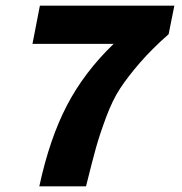

<svg xmlns="http://www.w3.org/2000/svg" viewBox="-20 -654 640 674"><path d="M118 0Q154 -167 215 -284Q276 -401 379 -500H94L120 -634H592L572 -534Q513 -482 471 -433.5Q429 -385 402 -344Q375 -303 352.5 -242.5Q330 -182 317 -135.5Q304 -89 282 0Z"/></svg>

Font: TypoPRO Source Code Pro
Style: Italic
Weight: 900
Italic angle: -11°
Monospace: yes
Designer: Paul D. Hunt, Teo Tuominen
Foundry: Adobe Systems Incorporated
Version: Version 1.030;PS 1.0;hotconv 1.0.84;makeotf.lib2.5.63406